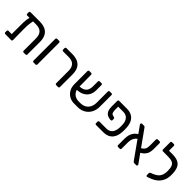

<svg xmlns="http://www.w3.org/2000/svg" viewBox="279 -1990 3280 3280"><g transform="rotate(45 1919.0 -350.0)"><path d="M117 -491Q107 -491 100.5 -497.5Q94 -504 94 -514V-548Q94 -558 100.5 -564.5Q107 -571 117 -571H334Q420 -571 476.5 -543.5Q533 -516 561 -461.5Q589 -407 589 -327V-23Q589 -13 582.5 -6.5Q576 0 566 0H521Q510 0 504 -6.5Q498 -13 498 -23V-322Q498 -402 458 -446.5Q418 -491 329 -491ZM207 -540H232Q247 -540 254.5 -532.5Q262 -525 261 -514Q253 -472 247.5 -438Q242 -404 240 -370.5Q238 -337 238 -295L241 -23Q241 -13 234.5 -6.5Q228 0 218 0L76 -2Q66 -2 59.5 -8Q53 -14 53 -25V-57Q53 -67 59.5 -73.5Q66 -80 76 -80L153 -79V-291Q153 -332 154 -366.5Q155 -401 160 -436Q165 -471 176 -515Q179 -526 185.5 -533Q192 -540 207 -540Z M760 0Q750 0 743.5 -6.5Q737 -13 737 -23V-548Q737 -558 743.5 -564.5Q750 -571 760 -571H807Q818 -571 824 -564.5Q830 -558 830 -548V-23Q830 -13 824 -6.5Q818 0 807 0Z M1307 0Q1297 0 1290.5 -6.5Q1284 -13 1284 -23V-322Q1284 -402 1244 -446.5Q1204 -491 1115 -491H984Q974 -491 967.5 -497.5Q961 -504 961 -514V-548Q961 -558 967.5 -564.5Q974 -571 984 -571H1120Q1206 -571 1262.5 -544Q1319 -517 1347 -462.5Q1375 -408 1375 -327V-23Q1375 -13 1368.5 -6.5Q1362 0 1352 0Z M1807 -75Q1872 -74 1916.5 -99Q1961 -124 1984.5 -170.5Q2008 -217 2008 -277V-548Q2008 -558 2014.5 -564.5Q2021 -571 2031 -571H2073Q2083 -571 2089 -564.5Q2095 -558 2095 -548V-270Q2095 -206 2075 -154.5Q2055 -103 2018 -66.5Q1981 -30 1930.5 -11Q1880 8 1819 6H1744Q1679 6 1627 -24Q1575 -54 1545 -108Q1515 -162 1515 -233V-548Q1515 -558 1521.5 -564.5Q1528 -571 1538 -571H1580Q1590 -571 1596.5 -564.5Q1603 -558 1603 -548L1606 -253Q1606 -167 1654 -121Q1702 -75 1776 -75ZM1585 -192 1583 -265Q1657 -266 1696 -287.5Q1735 -309 1750.5 -345Q1766 -381 1766 -424V-548Q1766 -558 1772 -564.5Q1778 -571 1789 -571H1830Q1840 -571 1846.5 -564.5Q1853 -558 1853 -548V-420Q1853 -355 1824 -303Q1795 -251 1735.5 -221Q1676 -191 1585 -192Z M2316 -489V-411Q2317 -375 2325.5 -351Q2334 -327 2356 -321L2393 -311Q2401 -309 2405.5 -300.5Q2410 -292 2410 -280V-255Q2410 -244 2399 -239Q2388 -234 2375 -236L2336 -244Q2304 -252 2281 -272.5Q2258 -293 2246.5 -328.5Q2235 -364 2235 -414V-548Q2235 -558 2241 -564.5Q2247 -571 2258 -571H2443Q2518 -571 2568 -541.5Q2618 -512 2644 -456.5Q2670 -401 2672 -323Q2673 -308 2673 -285.5Q2673 -263 2672 -248Q2670 -171 2644 -115Q2618 -59 2568 -29.5Q2518 0 2443 0H2270Q2260 0 2253.5 -6.5Q2247 -13 2247 -23V-59Q2247 -69 2253.5 -75.5Q2260 -82 2270 -82H2438Q2507 -82 2544.5 -126.5Q2582 -171 2586 -251Q2587 -266 2587 -285.5Q2587 -305 2586 -320Q2584 -400 2545.5 -444.5Q2507 -489 2438 -489Z M3192 0Q3181 0 3175 -6Q3169 -12 3164 -17L2797 -532Q2790 -543 2790 -551Q2790 -559 2796.5 -565Q2803 -571 2811 -571H2858Q2869 -571 2875.5 -565Q2882 -559 2886 -554L3254 -39Q3258 -32 3259.5 -28Q3261 -24 3261 -20Q3261 -12 3255 -6Q3249 0 3241 0ZM2802 0Q2792 0 2785.5 -6.5Q2779 -13 2779 -23V-173Q2779 -219 2788 -260.5Q2797 -302 2823.5 -339.5Q2850 -377 2903 -410L2949 -343Q2913 -320 2895 -290.5Q2877 -261 2871 -229.5Q2865 -198 2865 -169V-23Q2865 -13 2858.5 -6.5Q2852 0 2842 0ZM3112 -183 3071 -252Q3120 -275 3140.5 -300Q3161 -325 3165 -352.5Q3169 -380 3169 -410V-548Q3169 -558 3175.5 -564.5Q3182 -571 3192 -571H3234Q3244 -571 3250.5 -564.5Q3257 -558 3257 -548V-405Q3257 -363 3247 -324Q3237 -285 3206.5 -250.5Q3176 -216 3112 -183Z M3514 9Q3505 12 3497 6.5Q3489 1 3489 -9V-55Q3489 -64 3494.5 -71Q3500 -78 3511 -82L3550 -97Q3589 -114 3621.5 -138Q3654 -162 3672.5 -204Q3691 -246 3691 -314Q3691 -379 3675.5 -417.5Q3660 -456 3623.5 -472.5Q3587 -489 3524 -489H3494Q3484 -489 3477.5 -495.5Q3471 -502 3471 -512V-548Q3471 -558 3477.5 -564.5Q3484 -571 3494 -571H3538Q3629 -571 3683 -545Q3737 -519 3760.5 -461.5Q3784 -404 3784 -311Q3784 -241 3765 -190Q3746 -139 3713.5 -103Q3681 -67 3640 -43.5Q3599 -20 3555 -5ZM3516 -489 3397 -490Q3387 -490 3380.5 -496Q3374 -502 3374 -512V-687Q3374 -697 3380.5 -703.5Q3387 -710 3397 -710H3439Q3450 -710 3456 -703.5Q3462 -697 3462 -687V-571H3518Z"/></g></svg>

Font: RubikRegular
Style: Regular
Weight: 400
Designer: Hubert and Fischer
Foundry: Hubert and Fischer
Version: Version 2.300;gftools[0.9.30]